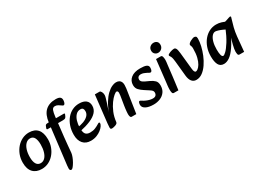

<svg xmlns="http://www.w3.org/2000/svg" viewBox="-29 -1510 3451 2544"><g transform="rotate(-30 1696.5 -238.5)"><path d="M202 15Q116 15 68.5 -35.5Q21 -86 21 -184Q21 -249 42.5 -304.5Q64 -360 101 -402Q138 -444 186.5 -467.5Q235 -491 289 -491Q375 -491 420.5 -440Q466 -389 466 -286Q466 -224 445.5 -169.5Q425 -115 389 -73.5Q353 -32 305 -8.5Q257 15 202 15ZM226 -60Q264 -60 291.5 -88Q319 -116 333.5 -165Q348 -214 348 -275Q348 -340 328.5 -378Q309 -416 264 -416Q227 -416 198.5 -388Q170 -360 154.5 -311.5Q139 -263 139 -201Q139 -132 161 -96Q183 -60 226 -60Z M534 219Q521 219 515 210.5Q509 202 509 188Q509 167 512 142L586 -471Q600 -587 658.5 -641.5Q717 -696 817 -696Q863 -696 882.5 -681.5Q902 -667 902 -638Q902 -621 898 -606Q894 -591 887 -581.5Q880 -572 870 -572Q862 -572 846 -584.5Q830 -597 809 -609Q788 -621 763 -621Q730 -621 717.5 -587.5Q705 -554 699 -499L666 -208Q659 -149 654 -88.5Q649 -28 644 24Q641 49 628.5 82Q616 115 598 146.5Q580 178 563 198.5Q546 219 534 219ZM529 -405Q522 -405 519 -410Q516 -415 518 -422L525 -441Q532 -461 540 -468Q548 -475 579 -475H819Q832 -475 827 -459Q817 -431 806 -418Q795 -405 765 -405Z M952 16Q875 16 833 -32.5Q791 -81 791 -166Q791 -237 811 -296Q831 -355 867 -399Q903 -443 951.5 -467Q1000 -491 1057 -491Q1125 -491 1161 -462Q1197 -433 1197 -379Q1197 -324 1160.5 -283Q1124 -242 1055.5 -213Q987 -184 892 -164L879 -224Q934 -231 980 -248Q1026 -265 1054 -293.5Q1082 -322 1082 -361Q1082 -388 1071.5 -402Q1061 -416 1034 -416Q993 -416 964.5 -386Q936 -356 921.5 -308Q907 -260 907 -206Q907 -133 929.5 -108.5Q952 -84 996 -84Q1042 -84 1076.5 -98.5Q1111 -113 1136 -129Q1144 -134 1150 -137Q1156 -140 1160 -140Q1165 -140 1168 -136Q1171 -132 1171 -127Q1171 -109 1155 -85Q1139 -61 1109.5 -38Q1080 -15 1040 0.5Q1000 16 952 16Z M1575 10Q1564 10 1558.5 -0.5Q1553 -11 1551.5 -24Q1550 -37 1550 -45Q1550 -59 1552 -81Q1554 -103 1557 -127.5Q1560 -152 1563 -170L1580 -274Q1583 -294 1586 -311.5Q1589 -329 1589 -349Q1589 -364 1583 -372Q1577 -380 1567 -380Q1554 -380 1524 -355Q1494 -330 1460 -283.5Q1426 -237 1398.5 -172Q1371 -107 1363 -27L1337 -175Q1367 -262 1404.5 -322Q1442 -382 1481 -419Q1520 -456 1556.5 -473Q1593 -490 1621 -490Q1651 -490 1669.5 -479Q1688 -468 1696.5 -448.5Q1705 -429 1705 -403Q1705 -378 1701.5 -353.5Q1698 -329 1694 -303L1646 10ZM1276 14Q1263 14 1256.5 9.5Q1250 5 1249.5 -14Q1249 -33 1254 -75L1301 -491H1371Q1386 -491 1398 -469Q1410 -447 1410 -419Q1410 -406 1402.5 -378.5Q1395 -351 1385 -320.5Q1375 -290 1367 -267L1341 -185L1378 -191L1362 -27Q1361 -17 1350 -9Q1339 -1 1324 4Q1309 9 1295.5 11.5Q1282 14 1276 14Z M1912 16Q1836 16 1792.5 -7.5Q1749 -31 1749 -71Q1749 -89 1754.5 -104.5Q1760 -120 1771 -120Q1775 -120 1780 -118Q1785 -116 1799 -107Q1819 -94 1843.5 -83Q1868 -72 1893.5 -65.5Q1919 -59 1941 -59Q1973 -59 1987.5 -74.5Q2002 -90 2002 -116Q2002 -135 1990.5 -147.5Q1979 -160 1954 -176L1892 -216Q1853 -241 1826.5 -269.5Q1800 -298 1800 -344Q1800 -409 1850 -449.5Q1900 -490 1991 -490Q2055 -490 2085 -477Q2115 -464 2115 -432Q2115 -407 2107.5 -390Q2100 -373 2087 -373Q2083 -373 2076.5 -375Q2070 -377 2065 -380Q2057 -385 2040 -394Q2023 -403 2002 -410.5Q1981 -418 1958 -418Q1935 -418 1920.5 -404.5Q1906 -391 1906 -368Q1906 -349 1918 -336Q1930 -323 1958 -309L2023 -279Q2064 -260 2089.5 -234.5Q2115 -209 2115 -159Q2115 -100 2086.5 -61Q2058 -22 2011.5 -3Q1965 16 1912 16Z M2217 16Q2200 16 2195 -3.5Q2190 -23 2190 -44Q2190 -80 2193.5 -108Q2197 -136 2201 -170L2237 -491H2307Q2327 -491 2333 -469Q2339 -447 2339 -419Q2339 -405 2337 -389.5Q2335 -374 2331 -342L2312 -179Q2306 -127 2301 -92Q2296 -57 2293 -32Q2290 -7 2287 16ZM2305 -548Q2277 -548 2256.5 -567Q2236 -586 2236 -617Q2236 -654 2260 -674.5Q2284 -695 2315 -695Q2344 -695 2363.5 -678Q2383 -661 2383 -627Q2383 -593 2360 -570.5Q2337 -548 2305 -548Z M2564 16Q2522 16 2496.5 -15.5Q2471 -47 2465 -107L2443 -331Q2441 -354 2436.5 -377.5Q2432 -401 2425 -415Q2418 -429 2413 -434.5Q2408 -440 2408 -448Q2408 -456 2419.5 -463.5Q2431 -471 2448 -477.5Q2465 -484 2482 -487.5Q2499 -491 2510 -491Q2528 -491 2539 -472Q2550 -453 2556 -397L2582 -143Q2585 -114 2592.5 -99Q2600 -84 2614 -84Q2625 -84 2644.5 -98Q2664 -112 2684.5 -145Q2705 -178 2719 -233Q2733 -288 2733 -370Q2733 -394 2726.5 -407Q2720 -420 2720 -430Q2720 -439 2731 -450Q2742 -461 2758.5 -470Q2775 -479 2791.5 -485Q2808 -491 2818 -491Q2830 -491 2842 -484Q2854 -477 2854 -449Q2854 -401 2840 -339.5Q2826 -278 2800.5 -216Q2775 -154 2739 -101Q2703 -48 2659 -16Q2615 16 2564 16Z M2987 16Q2931 16 2907 -29.5Q2883 -75 2883 -157Q2883 -230 2904.5 -291Q2926 -352 2963 -396.5Q3000 -441 3049 -465.5Q3098 -490 3153 -490Q3196 -490 3231.5 -478.5Q3267 -467 3292 -455L3263 -350Q3236 -368 3202.5 -383Q3169 -398 3140.5 -406.5Q3112 -415 3098 -415Q3070 -415 3046.5 -387.5Q3023 -360 3009.5 -311.5Q2996 -263 2996 -200Q2996 -142 3004.5 -112Q3013 -82 3032 -82Q3045 -82 3076 -111.5Q3107 -141 3151 -210Q3195 -279 3244 -397L3272 -308Q3218 -188 3169 -117Q3120 -46 3075 -15Q3030 16 2987 16ZM3226 10Q3206 10 3202 -9.5Q3198 -29 3198 -51Q3198 -68 3202.5 -93Q3207 -118 3214 -147Q3221 -176 3229 -204L3251 -279L3222 -305L3246 -456Q3278 -461 3302.5 -469Q3327 -477 3343.5 -483Q3360 -489 3367 -489Q3378 -489 3378 -477Q3378 -472 3365.5 -434.5Q3353 -397 3338.5 -339Q3324 -281 3317 -213L3296 10Z"/></g></svg>

Font: Alkatra
Style: Regular
Weight: 400
Designer: Suman Bhandary
Version: Version 1.100;gftools[0.9.22]